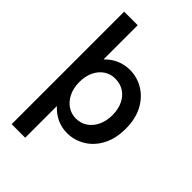

<svg xmlns="http://www.w3.org/2000/svg" viewBox="-279 -851 1155 1155"><g transform="rotate(45 298.5 -273.5)"><path d="M59.6 -752H174.8V-462.9H176.8Q207 -494.6 246.8 -512Q286.6 -529.3 332 -529.3Q394 -529.3 447.5 -497.1Q501 -464.8 533 -404.1Q564.9 -343.3 564.5 -260.7Q564.9 -178.2 533 -117.2Q501 -56.2 447.5 -24.2Q394 7.8 333 7.8Q287.1 7.8 247.3 -10.5Q207.5 -28.8 176.8 -62.5H174.8V205.1H59.6ZM450.2 -261.7Q450.2 -311.5 432.1 -349.9Q414.1 -388.2 381.6 -408.9Q349.1 -429.7 307.6 -429.7Q268.6 -430.2 236.8 -409.7Q205.1 -389.2 186.5 -351.1Q168 -313 168 -261.7Q168 -212.9 186.3 -174.3Q204.6 -135.7 236.6 -113.8Q268.6 -91.8 308.6 -91.8Q349.6 -91.8 381.8 -113.8Q414.1 -135.7 432.1 -174.3Q450.2 -212.9 450.2 -261.7Z"/></g></svg>

Font: Reddit Sans Strawberry SemiBold
Style: Regular
Weight: 600
Designer: Stephen Hutchings
Foundry: Reddit
Version: Version 1.013